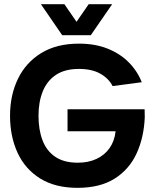

<svg xmlns="http://www.w3.org/2000/svg" viewBox="-20 -888 745 924"><path d="M676 -362Q677 -342 676.7 -323.7Q672.7 -226.3 637.3 -149.5Q602 -72.7 531.5 -28.3Q461 16 353.3 16Q245.7 16 173.3 -29Q101 -74 64.7 -152.5Q28.3 -231 28.3 -331Q28.3 -430 66.3 -508.5Q104.3 -587 178.3 -632.5Q252.3 -678 360 -678Q437.7 -678 497.8 -654Q558 -630 599.5 -588.2Q641 -546.3 662.3 -492.3L522 -473.7Q503 -510.7 462.5 -533.5Q422 -556.3 360 -556.3Q292.3 -556.3 249.3 -527.7Q206.3 -499 185.8 -448.2Q165.3 -397.3 165.3 -331Q165.3 -264 184.5 -213.2Q203.7 -162.3 245.5 -133.7Q287.3 -105 355 -105Q405.3 -105 444.3 -123.2Q483.3 -141.3 507.3 -175.3Q531.3 -209.3 536.3 -256.3H305V-362ZM417 -718.7H279.3L177 -867.7H290L348.3 -783L406.7 -867.7H519.7Z"/></svg>

Font: Nata Sans
Style: Regular
Weight: 400
Designer: Daniel Uzquiano Cruz
Version: Version 1.001